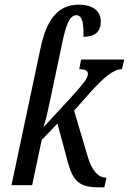

<svg xmlns="http://www.w3.org/2000/svg" viewBox="-20 -790 550 819"><path d="M400 9H425L434 -32C398 -32 373 -63 356 -116L296 -318L367 -398C421 -458 464 -495 500 -495L510 -536H326L318 -495C344 -495 355 -488 355 -475C355 -455 332 -429 278 -369L165 -247C177 -281 187 -329 194 -363L244 -600C261 -683 276 -725 306 -725C334 -725 337 -682 336 -633C383 -633 410 -653 410 -698C410 -741 379 -770 315 -770C226 -770 179 -704 154 -590L29 0H117L158 -193L225 -263L270 -96C292 -17 319 9 400 9Z"/></svg>

Font: Noto Serif ExtraCondensed
Style: Italic
Weight: 400
Width: 2
Italic angle: -12°
Designer: Monotype Design Team
Foundry: Monotype Imaging Inc.
Version: Version 2.014